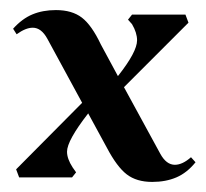

<svg xmlns="http://www.w3.org/2000/svg" viewBox="-20 -352 408 381"><path d="M368 -30Q351 -9 330 0Q309 9 282 9Q251 9 231.5 -6Q212 -21 192 -59L155 -127Q113 -73 113 -51Q113 -37 124 -20L131 -10L123 0H18L12 -16L143 -148L74 -275Q62 -297 45 -297Q31 -297 13 -284L6 -295Q24 -315 44.5 -323.5Q65 -332 91 -332Q123 -332 142.5 -317Q162 -302 180 -264L214 -201Q252 -249 252 -272Q252 -287 242 -304L234 -313L242 -323H348L354 -307L226 -179L298 -47Q310 -25 327 -25Q342 -25 359 -40Z"/></svg>

Font: Katibeh
Style: Regular
Weight: 400
Designer: Arabic design by Kourosh Beigpour, Latin design by Eduardo Tunni, engineering by Lasse Fister
Version: Version 1.000